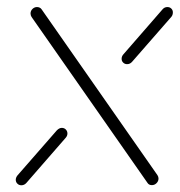

<svg xmlns="http://www.w3.org/2000/svg" viewBox="-20 -539 523 559"><path d="M160 -166.7Q167 -166.7 171.7 -161.9Q176.3 -157 176.3 -150.4Q176.3 -143.7 171.5 -138.1L56.7 -6.3Q50.7 0.4 42.2 0.4Q35.2 0.4 30.6 -4.3Q25.9 -8.9 25.9 -15.6Q25.9 -21.9 30.7 -28.1L145.6 -159.6Q152.6 -166.7 160 -166.7ZM68.9 -499.6Q68.9 -507.4 74.6 -513Q80.4 -518.5 87.8 -518.5Q91.9 -518.5 95.6 -516.7Q99.3 -514.8 101.1 -511.9L438.5 -28.9Q441.5 -24.1 441.5 -19.3Q441.5 -11.5 435.7 -5.7Q430 0 422.2 0Q413.3 0 409.3 -6.7L71.9 -489.6Q68.9 -494.4 68.9 -499.6ZM467.4 -518.5Q474.1 -518.5 478.7 -514.1Q483.3 -509.6 483.3 -503Q483.3 -495.2 478.9 -490L364.4 -358.9Q358.5 -352.2 350 -352.2Q343.3 -352.2 338.7 -356.7Q334.1 -361.1 334.1 -367.8Q334.1 -374.8 338.9 -380.4L453.3 -511.9Q458.9 -518.5 467.4 -518.5Z"/></svg>

Font: 26F Galaxy Sans Light
Style: Italic
Weight: 300
Italic angle: -5°
Designer: C₂₉H₂₅N₃O₅
Version: Version 1.200